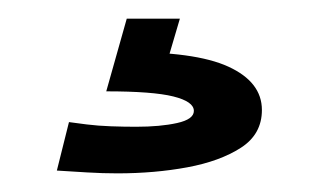

<svg xmlns="http://www.w3.org/2000/svg" viewBox="-20 -20 343 206"><path d="M106 166Q90 166 73.5 165Q57 164 41 163L54 111Q61 112 73 113.5Q85 115 99 115.5Q113 116 126 116Q152 116 170 112Q188 108 188 99Q188 89 166 83.5Q144 78 94 78L111 36Q189 35 225 51.5Q261 68 261 98Q261 124 238.5 138.5Q216 153 181 159.5Q146 166 106 166ZM173 0 150 78H94L116 0Z"/></svg>

Font: Truculenta SemiBold
Style: Regular
Weight: 600
Version: Version 1.002